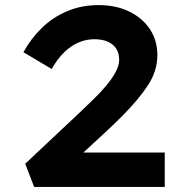

<svg xmlns="http://www.w3.org/2000/svg" viewBox="-20 -734 733 754"><path d="M114 0 79 -91 294 -293Q319 -317 346.5 -343.5Q374 -370 397 -397.5Q420 -425 434 -451Q448 -477 448 -499Q448 -524 437 -542Q426 -560 404 -570Q382 -580 350 -580Q320 -580 290.5 -568Q261 -556 233.5 -530Q206 -504 183 -463L72 -529Q101 -582 144 -624Q187 -666 243.5 -690Q300 -714 367 -714Q436 -714 488 -688.5Q540 -663 569 -619Q598 -575 598 -517Q598 -486 588.5 -456Q579 -426 560 -397.5Q541 -369 517 -340.5Q493 -312 465.5 -284Q438 -256 408 -228L232 -65L222 -135H627V0Z"/></svg>

Font: Lexend Mega SemiBold
Style: Regular
Weight: 600
Designer: Bonnie Shaver-Troup, Thomas Jockin
Foundry: Lexend
Version: Version 1.007